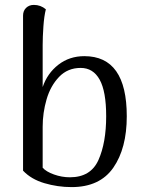

<svg xmlns="http://www.w3.org/2000/svg" viewBox="-20 -750 581 783"><path d="M74 -54V-686Q74 -706 86.5 -718Q99 -730 118 -730Q146 -730 167 -712Q160 -685 157 -642Q154 -599 154 -566V-395Q173 -451 218 -486Q263 -521 324 -521Q497 -521 497 -276Q497 -145 442 -66Q387 13 272 13Q215 13 161 -3Q107 -19 74 -54ZM413 -276Q413 -377 386.5 -425Q360 -473 309 -473Q256 -473 221 -436.5Q186 -400 170 -345Q154 -290 154 -233V-66Q168 -50 200 -38.5Q232 -27 265 -27Q350 -27 381.5 -97.5Q413 -168 413 -276Z"/></svg>

Font: Arima Madurai
Style: Regular
Weight: 400
Designer: Joana Correia and Natanael Gama
Foundry: NDISCOVER
Version: Version 1.020